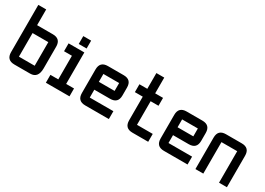

<svg xmlns="http://www.w3.org/2000/svg" viewBox="-9 -1374 2849 2063"><g transform="rotate(30 1416.0 -342.0)"><path d="M48.8 -683.6H146.5V-488.3H341.8Q439.5 -488.3 439.5 -390.6V-122.1Q439.5 0 341.8 0H146.5Q48.8 0 48.8 -97.7ZM341.8 -390.6H146.5V-97.7H341.8Z M634.8 -537.1V-634.8H732.4V-537.1ZM537.1 0V-97.7H634.8V-390.6H537.1V-488.3H732.4V-97.7H830.1V0Z M1025.4 -488.3H1220.7Q1318.4 -488.3 1318.4 -390.6V-293Q1318.4 -195.3 1220.7 -195.3H1025.4V-97.7H1318.4V0H1025.4Q927.7 0 927.7 -97.7V-390.6Q927.7 -488.3 1025.4 -488.3ZM1220.7 -390.6H1025.4V-293H1220.7Z M1611.3 0Q1513.7 0 1513.7 -97.7V-390.6H1416V-488.3H1513.7V-683.6H1611.3V-488.3H1709V-390.6H1611.3V-97.7H1806.6V0Z M2002 -488.3H2197.3Q2294.9 -488.3 2294.9 -390.6V-293Q2294.9 -195.3 2197.3 -195.3H2002V-97.7H2294.9V0H2002Q1904.3 0 1904.3 -97.7V-390.6Q1904.3 -488.3 2002 -488.3ZM2197.3 -390.6H2002V-293H2197.3Z M2685.5 -390.6H2490.2V0H2392.6V-390.6Q2392.6 -488.3 2490.2 -488.3H2685.5Q2783.2 -488.3 2783.2 -390.6V0H2685.5Z"/></g></svg>

Font: BabelStone Runic Beagnoth
Style: Regular
Weight: 400
Designer: Andrew West
Foundry: BabelStone
Version: Version 7.004;November 9, 2023